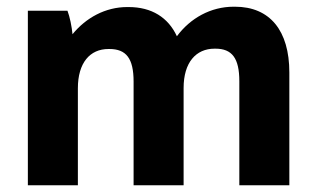

<svg xmlns="http://www.w3.org/2000/svg" viewBox="-20 -552 936 572"><path d="M63 0H212V-289C212 -365 248 -406 303 -406H306C356 -406 378 -378 378 -309V0H527V-290C527 -366 564 -407 619 -407H622C671 -407 693 -379 693 -310V0H842V-336C842 -461 784 -532 680 -532H676C608 -532 547 -498 507 -444C481 -500 432 -531 363 -531H359C294 -531 236 -499 196 -450C194 -472 188 -502 181 -520H63Z"/></svg>

Font: Fixel Text Bold
Style: Bold
Weight: 700
Width: 4
Designer: AlfaBravo + MacPaw
Foundry: Kyrylo Tkachov, Marchela Mozhyna, Serhii Makarenko, Maria Weinstein, Zakhar Kryvoshyya
Version: Version 1.211